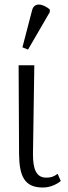

<svg xmlns="http://www.w3.org/2000/svg" viewBox="-20 -827 301 856"><path d="M105 -606 202 -773V-785C173 -809 133 -820 123 -781L80 -616ZM171 9C203 9 231 -4 251 -20L237 -52C219 -39 207 -35 186 -35C138 -35 127 -80 127 -140L133 -536H63L65 -141C66 -41 89 9 171 9Z"/></svg>

Font: Noto Serif Light
Style: Regular
Weight: 300
Designer: Monotype Design Team
Foundry: Monotype Imaging Inc.
Version: Version 2.013